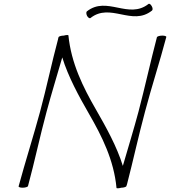

<svg xmlns="http://www.w3.org/2000/svg" viewBox="-20 -999 912 1030"><path d="M465 -902C572 -987 688 -857 795 -942C800 -945 800 -956 794 -966C789 -975 782 -981 777 -978C669 -893 554 -1023 446 -938C442 -935 442 -924 447 -914C452 -905 460 -899 465 -902ZM658 0C659 -2 659 -5 660 -7C660 -8 661 -8 661 -9C695 -140 723 -270 758 -400C793 -533 837 -667 872 -800C874 -804 865 -808 851 -808C837 -808 824 -804 822 -800C787 -667 758 -533 723 -400C697 -303 667 -206 639 -109C607 -213 549 -317 495 -411C425 -532 362 -660 347 -809C347 -812 336 -812 322 -808C309 -808 296 -804 294 -800C294 -798 293 -795 292 -793C292 -792 292 -792 292 -791C257 -660 230 -530 195 -400C159 -267 116 -133 80 0C78 4 87 8 101 8C115 8 128 4 130 0C166 -133 194 -267 230 -400C256 -497 286 -594 314 -691C346 -587 403 -483 457 -389C527 -268 591 -140 605 9C605 12 616 12 631 8C643 8 656 4 658 0Z"/></svg>

Font: Nupuram Thin Italic
Style: Regular
Weight: 100
Designer: Santhosh Thottingal (santhosh.thottingal@gmail.com)
Foundry: SMC
Version: Version 1.000